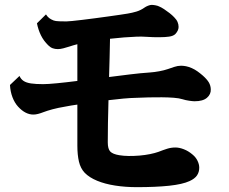

<svg xmlns="http://www.w3.org/2000/svg" viewBox="-20 -775 940 789"><path d="M724.1 -504.9Q733.9 -504.9 744.9 -502.7Q755.9 -500.5 768.1 -495.1Q780.3 -489.7 791.3 -481.9Q802.2 -474.1 813 -464.8Q830.1 -449.7 837.9 -436.8Q845.7 -423.8 846.2 -408.2Q847.2 -387.7 830.6 -373.3Q814 -358.9 779.8 -358.9Q772 -358.9 757.1 -361.1Q742.2 -363.3 730 -367.2Q716.3 -371.6 693.8 -373.3Q671.4 -375 645 -375.2Q618.7 -375.5 591.3 -374.8Q564 -374 540 -373Q516.6 -372.6 487.1 -369.9Q457.5 -367.2 425.8 -363.3Q424.3 -313 423.6 -268.3Q422.9 -223.6 422.9 -189.9Q422.9 -163.1 433.1 -152.3Q443.4 -141.6 470.2 -137.2Q487.3 -134.3 509 -134Q530.8 -133.8 553.7 -135.7Q576.7 -137.7 596.9 -141.8Q617.2 -146 630.9 -150.9Q650.9 -158.7 667 -163.8Q683.1 -168.9 701.2 -168.9Q716.8 -168.9 735.6 -161.6Q754.4 -154.3 771 -140.1Q784.7 -128.9 791.7 -114.3Q798.8 -99.6 798.8 -85.9Q798.8 -67.9 789.6 -54.2Q780.3 -40.5 758.8 -30.8Q730 -17.6 675 -11.7Q620.1 -5.9 542 -5.9Q494.6 -5.9 452.9 -12.5Q411.1 -19 379.2 -32.2Q347.2 -45.4 328.1 -64.9Q311 -83 304.4 -110.8Q297.9 -138.7 297.9 -176.8V-345.2Q284.7 -343.3 272 -341.3Q259.3 -339.4 248 -336.9Q218.3 -332 195.8 -325.9Q173.3 -319.8 158.2 -314Q147 -309.6 136.5 -306.9Q126 -304.2 117.2 -304.2Q84 -304.2 54.2 -336.9Q40 -352.5 31.2 -375.5Q22.5 -398.4 21 -425.8L60.1 -462.9Q65.9 -449.7 76.9 -442.4Q87.9 -435.1 107.4 -432.1Q127 -429.2 157.2 -429.2Q176.8 -429.2 214.1 -432.9Q251.5 -436.5 297.9 -442.4V-593.3Q288.6 -590.8 280.5 -588.6Q272.5 -586.4 266.1 -584Q252.4 -579.6 240 -576.4Q227.5 -573.2 217.8 -573.2Q206.1 -573.2 196.5 -576.7Q187 -580.1 178.2 -588.9Q159.2 -607.4 148.2 -629.9Q137.2 -652.3 131.8 -679.2L168.9 -715.8Q174.8 -706.5 181.9 -700.9Q189 -695.3 200.2 -690.9Q207.5 -688 223.9 -687.5Q240.2 -687 252.9 -687Q258.8 -687 276.4 -688.7Q293.9 -690.4 318.4 -693.4Q342.8 -696.3 370.4 -700Q397.9 -703.6 424.3 -707.3Q450.7 -710.9 471.9 -714.1Q493.2 -717.3 504.9 -719.2Q522.9 -722.2 540.8 -727.5Q558.6 -732.9 574.2 -744.1Q579.6 -748 588.4 -751.5Q597.2 -754.9 603 -754.9Q609.9 -754.9 618.9 -753.2Q627.9 -751.5 632.8 -749Q642.6 -745.1 654.1 -737.5Q665.5 -730 676.8 -721.2Q688 -712.4 695.8 -704.1Q705.6 -694.3 709.7 -684.6Q713.9 -674.8 713.9 -664.1Q713.9 -649.4 700.2 -634.8Q691.9 -627 675 -624.5Q658.2 -622.1 637.2 -622.1Q627.4 -622.1 609.9 -622.3Q592.3 -622.6 575.2 -624Q564.5 -625 541.5 -624.3Q518.6 -623.5 490 -621.3Q461.4 -619.1 432.1 -615.7Q431.6 -577.1 430.4 -537.4Q429.2 -497.6 428.2 -458.5Q474.6 -464.4 516.1 -469.5Q557.6 -474.6 595.2 -477.1Q614.7 -478.5 634.5 -482.2Q654.3 -485.8 669.9 -491.2Q682.6 -495.6 696.5 -500.2Q710.4 -504.9 724.1 -504.9Z"/></svg>

Font: BIZ UDPMincho
Style: Bold
Weight: 700
Designer: TypeBank Co., Ltd.
Foundry: Morisawa Inc.
Version: Version 1.06